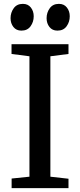

<svg xmlns="http://www.w3.org/2000/svg" viewBox="-20 -971 413 991"><path d="M132 -59V-680.5L39.5 -692.5V-743H333.5V-692.5L240 -680.5V-59L333.5 -48.5V0H40V-49.5ZM90 -813Q64 -813 49.2 -831.8Q34.5 -850.5 34.5 -877Q34.5 -906 50.8 -928.5Q67 -951 97.5 -951H98.5Q124.5 -951 139.2 -932.2Q154 -913.5 154 -887Q154 -858 137.8 -835.5Q121.5 -813 91 -813ZM276 -813Q250 -813 235.2 -831.8Q220.5 -850.5 220.5 -877Q220.5 -906 236.8 -928.5Q253 -951 283.5 -951H284.5Q310.5 -951 325.2 -932.2Q340 -913.5 340 -887Q340 -858 323.8 -835.5Q307.5 -813 277 -813Z"/></svg>

Font: Merriweather Light 18pt
Style: Regular
Weight: 400
Version: Version 2.100